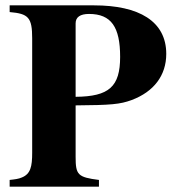

<svg xmlns="http://www.w3.org/2000/svg" viewBox="-20 -696 651 716"><path d="M262 -303C394 -304 428 -307 471 -323C554 -354 600 -415 600 -495C600 -617 498 -676 331 -676H16V-651C86 -645 100 -631 100 -553V-126C100 -75 94 -47 61 -34C50 -29 35 -27 16 -25V0H349V-25C270 -35 262 -44 262 -111ZM262 -609C262 -632 279 -644 312 -644C395 -644 428 -595 428 -484C428 -373 387 -336 262 -335Z"/></svg>

Font: STIXGeneral
Style: Bold
Weight: 700
Designer: MicroPress Inc., with final additions and corrections provided by Coen Hoffman, Elsevier (retired)
Version: Version 1.1.0